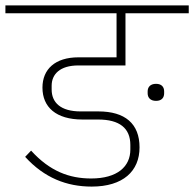

<svg xmlns="http://www.w3.org/2000/svg" viewBox="-40 -718 718 710"><path d="M299 -28C415 -28 476 -85 476 -173C476 -261 422 -306 324 -306H258C184 -306 151 -339 151 -387V-401C151 -443 181 -476 250 -476H424V-669H658V-698H-20V-669H391V-506H250C164 -506 117 -462 117 -394C117 -322 167 -276 265 -276H323C402 -276 442 -244 442 -182V-165C442 -102 394 -58 297 -58C216 -58 144 -85 75 -161L53 -138C124 -60 207 -28 299 -28ZM537 -345C558 -345 567 -357 567 -373V-380C567 -396 558 -408 537 -408C516 -408 506 -396 506 -380V-373C506 -357 516 -345 537 -345Z"/></svg>

Font: IBM Plex Devanagari ExtraLight
Style: Regular
Weight: 200
Designer: Mike Abbink, Paul van der Laan, Pieter van Rosmalen, Erin McLaughlin
Foundry: Bold Monday
Version: Version 1.0